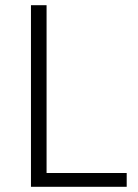

<svg xmlns="http://www.w3.org/2000/svg" viewBox="-20 -718 531 738"><path d="M99 0V-698H159V-53H467V0Z"/></svg>

Font: Plexus Sans Light
Style: Regular
Weight: 300
Version: Version 2.001;PS 002.001;hotconv 1.0.70;makeotf.lib2.5.58329